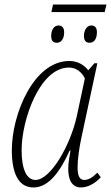

<svg xmlns="http://www.w3.org/2000/svg" viewBox="-20 -814 488 844"><path d="M206 -761H440L448 -794H213ZM230 -626C247 -626 262 -641 262 -672C262 -693 252 -702 237 -702C216 -702 205 -680 205 -656C205 -634 214 -626 230 -626ZM374 -626C392 -626 406 -641 406 -672C406 -693 397 -702 381 -702C361 -702 349 -680 349 -656C349 -634 359 -626 374 -626ZM127 10C181 10 233 -34 286 -152H290C285 -125 280 -98 280 -72C280 -19 299 10 336 10C366 10 399 -8 423 -35L408 -55C384 -31 367 -23 350 -23C329 -23 321 -43 321 -79C321 -113 328 -162 337 -205L408 -536H395L368 -505C351 -527 323 -546 285 -546C128 -546 32 -312 32 -154C32 -54 60 10 127 10ZM136 -23C99 -23 75 -66 75 -154C75 -286 154 -517 283 -517C313 -517 339 -499 353 -469L318 -305C290 -175 202 -23 136 -23Z"/></svg>

Font: Noto Serif Condensed ExtraLight
Style: Italic
Weight: 200
Width: 3
Italic angle: -12°
Designer: Monotype Design Team
Foundry: Monotype Imaging Inc.
Version: Version 2.013